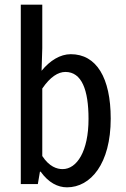

<svg xmlns="http://www.w3.org/2000/svg" viewBox="-20 -788 540 822"><path d="M267 14C368 14 454 -87 454 -280C454 -455 393 -556 283 -556C238 -556 194 -529 158 -485L161 -582V-768H69V0H142L151 -53H154C188 -6 227 14 267 14ZM248 -64C224 -64 191 -74 161 -120V-409C195 -459 229 -480 260 -480C330 -480 359 -403 359 -279C359 -140 309 -64 248 -64Z"/></svg>

Font: Noto Sans Mono CJK JP Regular
Style: Regular
Weight: 400
Designer: Ryoko NISHIZUKA (kana & ideographs); Paul D. Hunt (Latin, Greek & Cyrillic); Wenlong ZHANG (bopomofo); Sandoll Communica
Foundry: Adobe Systems Incorporated
Version: Version 1.004;PS 1.004;hotconv 1.0.82;makeotf.lib2.5.63406